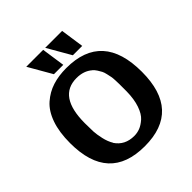

<svg xmlns="http://www.w3.org/2000/svg" viewBox="-241 -1083 1276 1276"><g transform="rotate(-45 397.0 -444.5)"><path d="M207 -910H366L390 -745H302ZM385 -910H544L568 -745H480ZM54 -345Q54 -448 80 -522Q106 -596 153.5 -637.5Q201 -679 259 -697.5Q317 -716 389 -716Q727 -716 727 -343Q727 21 391 21Q54 21 54 -345ZM217 -369Q217 -318 218.5 -289.5Q220 -261 229.5 -218.5Q239 -176 258 -145H257Q302 -77 390 -77Q418 -77 444 -87Q470 -97 498 -121.5Q526 -146 544 -198Q562 -250 563 -322Q563 -327 563 -355.5Q563 -384 563 -392Q563 -400 562 -425.5Q561 -451 558.5 -462.5Q556 -474 551.5 -495Q547 -516 540.5 -528.5Q534 -541 524 -556.5Q514 -572 501 -584V-583Q458 -621 390 -621Q217 -621 217 -369Z"/></g></svg>

Font: Coval
Style: Black
Weight: 1000
Foundry: Context Ltd
Version: Version 001.000